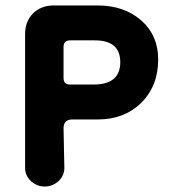

<svg xmlns="http://www.w3.org/2000/svg" viewBox="-20 -668 640 704"><path d="M144 16C183 16 216 -15 216 -51L213 -198C213 -219 224 -230 245 -230H339C403 -230 456 -250 498 -291C539 -332 560 -385 560 -450C560 -509 539 -557 497 -594C455 -630 402 -648 338 -648H176C115 -648 72 -605 72 -544V-51C72 -15 105 16 144 16ZM237 -358C221 -358 213 -366 213 -382V-496C213 -512 221 -520 237 -520H328C390 -520 421 -493 421 -440C421 -385 388 -358 322 -358Z"/></svg>

Font: Dongle
Style: Bold
Weight: 700
Designer: Yanghee Ryu
Foundry: Yanghee Ryu
Version: Version 2.000